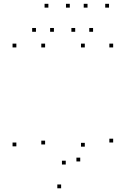

<svg xmlns="http://www.w3.org/2000/svg" viewBox="-20 -969 660 1008"><path d="M574.1 -220.9V-240.9H554.1V-220.9ZM574.1 -720V-740H554.1V-720ZM425.2 -720V-740H405.2V-720ZM425.2 -199.1V-219.1H405.2V-199.1ZM401.2 -121.4V-141.4H381.2V-121.4ZM325.2 -105.3V-125.3H305.2V-105.3ZM216.8 -210.6V-230.6H196.8V-210.6ZM216.8 -720V-740H196.8V-720ZM65.9 -720V-740H45.9V-720ZM65.9 -200.7V-220.7H45.9V-200.7ZM300.9 19.5V-0.5H280.9V19.5ZM263.1 -802.1V-822.1H243.1V-802.1ZM346.4 -929V-949H326.4V-929ZM234 -929V-949H214V-929ZM168.8 -802.1V-822.1H148.8V-802.1ZM468.6 -802.1V-822.1H448.6V-802.1ZM552.4 -929V-949H532.4V-929ZM439.5 -929V-949H419.5V-929ZM374.8 -802.1V-822.1H354.8V-802.1Z"/></svg>

Font: Monaspace Argon Dots Var
Style: Regular
Weight: 400
Designer: Riley Cran and the Lettermatic Team
Version: Version 1.100 (Monaspace Argon Dots)